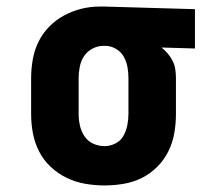

<svg xmlns="http://www.w3.org/2000/svg" viewBox="-20 -558 640 586"><path d="M299 8Q270 8 240.5 3Q211 -2 184 -15Q157 -28 135 -48.5Q113 -69 99.5 -95.5Q86 -122 80.5 -151Q75 -180 75 -210V-320Q75 -348 80 -376.5Q85 -405 97.5 -430.5Q110 -456 130 -476.5Q150 -497 175 -510.5Q200 -524 227.5 -531Q255 -538 284 -538Q288 -538 292 -538Q296 -538 300 -538L575 -530V-410L473 -413Q483 -405 492 -394.5Q501 -384 507 -372Q513 -360 515 -346.5Q517 -333 517 -320V-210Q517 -181 512 -152Q507 -123 494 -96.5Q481 -70 460 -49Q439 -28 413 -15Q387 -2 357.5 3Q328 8 299 8ZM299 -112Q316 -112 332 -120Q348 -128 356.5 -143Q365 -158 368.5 -175.5Q372 -193 372 -210V-320Q372 -337 369 -353.5Q366 -370 358 -384.5Q350 -399 335.5 -408Q321 -417 305 -418H300Q299 -418 297.5 -418Q296 -418 295 -418Q278 -418 262 -409.5Q246 -401 236.5 -386.5Q227 -372 223.5 -354.5Q220 -337 220 -320V-210Q220 -192 224 -174.5Q228 -157 238 -142Q248 -127 264.5 -119.5Q281 -112 299 -112Z"/></svg>

Font: Iosevka Curly Slab HvEx
Style: Regular
Weight: 900
Width: 7
Monospace: yes
Designer: Belleve Invis
Foundry: Belleve Invis
Version: Version 11.1.0; ttfautohint (v1.8.3)